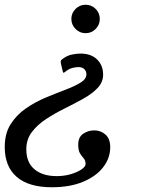

<svg xmlns="http://www.w3.org/2000/svg" viewBox="-60 -550 630 810"><path d="M361 -470Q361 -445.5 343.5 -427.8Q326 -410 301 -410Q276.5 -410 258.8 -427.8Q241 -445.5 241 -470Q241 -495 258.8 -512.5Q276.5 -530 301 -530Q326 -530 343.5 -512.5Q361 -495 361 -470ZM203.5 -301Q224 -316.5 244.8 -320.2Q265.5 -324 279 -324Q324.5 -324 349.8 -299Q375 -274 375 -235Q375 -203 351.5 -178.5Q328 -154 291.2 -133.5Q254.5 -113 213 -92.5Q171.5 -72 134.8 -48Q98 -24 74.5 7Q51 38 51 80Q51 135.5 85.5 164.2Q120 193 179 193Q211 193 238.8 184.8Q266.5 176.5 283.8 164.8Q301 153 301 142Q301 127 293.2 118.2Q285.5 109.5 277.8 97.5Q270 85.5 270 60Q270 28.5 291 14.2Q312 0 338 0Q364.5 0 384.8 17.5Q405 35 405 71Q405 117 375.2 155.5Q345.5 194 290.2 217Q235 240 159 240Q61 240 10.5 196.2Q-40 152.5 -40 70Q-40 13 -15 -26.2Q10 -65.5 49 -92.5Q88 -119.5 132.2 -138Q176.5 -156.5 215.5 -171.2Q254.5 -186 279.5 -201.2Q304.5 -216.5 304.5 -236.5Q304.5 -249 296 -258Q287.5 -267 270 -267Q261 -267 245.8 -263.5Q230.5 -260 215 -247Q209 -242 207.2 -243.2Q205.5 -244.5 203 -256.5L197 -282Q195.5 -290.5 196.8 -293.8Q198 -297 203.5 -301Z"/></svg>

Font: Besley
Style: Italic
Weight: 400
Italic angle: -13°
Designer: Owen Earl
Foundry: indestructible type*
Version: Version 4.000; ttfautohint (v1.8.4.7-5d5b)